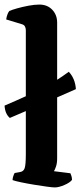

<svg xmlns="http://www.w3.org/2000/svg" viewBox="-26 -820 352 840"><path d="M214 0Q204 0 178.5 -3.5Q153 -7 122.5 -12Q92 -17 66 -22.5Q40 -28 29 -32Q29 -40 32 -49Q35 -58 38 -63L60 -67Q77 -69 82 -84.5Q87 -100 87 -146V-334L17 -304Q-4 -322 -6 -358Q20 -369 43.5 -379.5Q67 -390 87 -399V-688Q87 -696 83.5 -703.5Q80 -711 70 -714L1 -735Q3 -748 7 -758Q11 -768 15 -772Q26 -777 49 -783.5Q72 -790 98.5 -795Q125 -800 146 -800Q181 -800 202.5 -777.5Q224 -755 224 -721V-471Q249 -487 275 -506Q303 -476 306 -430L224 -394V-127Q224 -106 219 -91.5Q214 -77 210 -71L282 -62Q284 -58 286.5 -50Q289 -42 289 -33Q280 -21 255.5 -10.5Q231 0 214 0Z"/></svg>

Font: Texturina
Style: Bold
Weight: 700
Designer: Guillermo Torres Carreño
Foundry: Omnibus-Type
Version: Version 1.002; ttfautohint (v1.8.3)